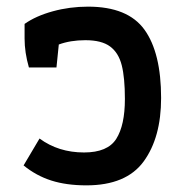

<svg xmlns="http://www.w3.org/2000/svg" viewBox="-20 -548 549 578"><path d="M51 -50 99 -131Q156 -89 233 -89Q304 -89 330 -130Q356 -171 356 -250Q356 -314 346.5 -351.5Q337 -389 311.5 -408Q286 -427 237 -427Q192 -427 157 -414L150 -345H67Q54 -390 54 -432V-476Q88 -500 139 -514Q190 -528 245 -528Q365 -528 415 -458.5Q465 -389 465 -253Q465 -134 412.5 -62Q360 10 240 10Q180 10 134.5 -4.5Q89 -19 51 -50Z"/></svg>

Font: Athiti SemiBold
Style: Regular
Weight: 600
Designer: CadsonDemak Team
Foundry: CadsonDemak
Version: Version 1.033